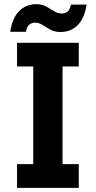

<svg xmlns="http://www.w3.org/2000/svg" viewBox="-20 -904 461 924"><path d="M62 0V-114H140V-584H62V-698H359V-584H281V-114H359V0ZM271 -750Q243 -750 223 -761Q203 -772 185.5 -783.5Q168 -795 148 -795Q132 -795 120 -784.5Q108 -774 105 -751H29Q40 -820 73.5 -852Q107 -884 155 -884Q183 -884 203 -872.5Q223 -861 240.5 -850Q258 -839 278 -839Q295 -839 306.5 -849.5Q318 -860 321 -882H397Q386 -814 353 -782Q320 -750 271 -750Z"/></svg>

Font: Parkinsans SemiBold
Style: Regular
Weight: 600
Designer: Red Stone, Indian Type Foundry
Foundry: Indian Type Foundry
Version: Version 1.000